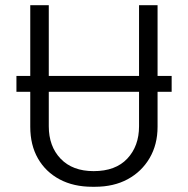

<svg xmlns="http://www.w3.org/2000/svg" viewBox="-20 -706 720 736"><path d="M43 -415H638V-354H43ZM334 10Q262 10 208.5 -18.5Q155 -47 125.5 -98.5Q96 -150 96 -220V-686H167V-222Q167 -145 212.5 -97.5Q258 -50 339 -50Q423 -50 468 -98Q513 -146 513 -222V-686H584V-220Q584 -152 553.5 -100Q523 -48 469.5 -19Q416 10 344 10Z"/></svg>

Font: Chivo Medium ExtraLight
Style: Regular
Weight: 250
Version: Version 2.002